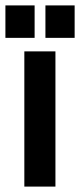

<svg xmlns="http://www.w3.org/2000/svg" viewBox="-55 -690 296 710"><path d="M35 -500V0H150V-500ZM-35 -550H73V-670H-35ZM113 -550H221V-670H113Z"/></svg>

Font: Jakob Semi-Condensed
Style: Regular
Weight: 400
Width: 4
Designer: Alan Madić
Foundry: X Cicéro
Version: Version 1.000;Glyphs 3.1.2 (3151)